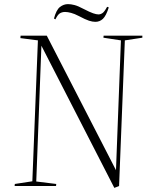

<svg xmlns="http://www.w3.org/2000/svg" viewBox="-20 -903 724 932"><path d="M543 -77 567 -707 482 -720 483 -730H671V-720L586 -707L558 0L535 9L181 -681L156 -22L253 -10L252 0H51L52 -10L137 -23L164 -707L79 -718L80 -730H207ZM443 -797Q429 -797 412 -802.5Q395 -808 363 -825Q342 -836 325 -840.5Q308 -845 296 -845Q282 -845 271 -838.5Q260 -832 249 -809L242 -813Q253 -855 271 -869Q289 -883 310 -883Q324 -883 341.5 -878.5Q359 -874 385 -860Q416 -844 432 -838.5Q448 -833 458 -833Q468 -833 477.5 -839.5Q487 -846 500 -870L508 -867Q495 -826 479.5 -811.5Q464 -797 443 -797Z"/></svg>

Font: Display Extralight
Style: Italic
Weight: 200
Italic angle: -2°
Designer: Latin by Veronika Burian and Jose Scaglione. Greek by Irene Vlachou. Cyrillic by Vera Evstafieva
Foundry: TypeTogether
Version: Version 3.002